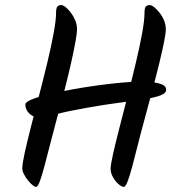

<svg xmlns="http://www.w3.org/2000/svg" viewBox="-20 -740 710 743"><path d="M66.3 -88.4Q66.3 -106.4 75.7 -149.2Q85.2 -192 100 -250.1Q114.8 -308.2 131.6 -372.3Q148.4 -436.4 163.2 -498Q178 -559.6 187.4 -610.3Q196.9 -660.9 196.9 -689.9Q196.9 -707.2 201.5 -713.7Q206 -720.3 216.8 -720.3Q224.6 -720.3 234.7 -711.8Q244.9 -703.4 254.9 -690Q264.9 -676.7 271.5 -660.2Q278.1 -643.7 278.1 -626.5Q278.1 -612.9 272.1 -579.1Q266.1 -545.4 255.2 -496.8Q244.3 -448.2 229.2 -389.6Q214 -331 196.3 -266.7Q183.7 -220.4 172.4 -175.7Q161.1 -131 151.5 -95.1Q141.9 -59.3 134 -38.1Q126 -16.9 119.7 -16.9Q113.9 -16.9 105 -24.4Q96.2 -31.9 87.3 -43.1Q78.5 -54.3 72.4 -66.4Q66.3 -78.4 66.3 -88.4ZM408.1 -86.7Q408.1 -102.9 417.6 -144.7Q427.1 -186.5 442 -244.6Q457 -302.7 473.6 -367.5Q490.3 -432.3 505.2 -495.1Q520.2 -557.9 529.7 -609.2Q539.2 -660.5 539.2 -689.9Q539.2 -706.5 543.4 -713.4Q547.6 -720.3 559.1 -720.3Q566.8 -720.3 577.1 -711.8Q587.5 -703.4 598 -690Q608.5 -676.7 615.1 -660.2Q621.7 -643.7 621.7 -626.5Q621.7 -612.9 615.2 -579.1Q608.6 -545.4 596.7 -496.8Q584.9 -448.2 569.3 -389.6Q553.8 -331 536.2 -266.7Q523.5 -220.4 512.4 -175.7Q501.3 -131 491.7 -95.1Q482.1 -59.3 473.9 -38.1Q465.8 -16.9 458.8 -16.9Q450.7 -16.9 438.4 -27.6Q426.2 -38.2 417.1 -54.5Q408.1 -70.7 408.1 -86.7ZM623 -392.7Q623 -378.9 600.1 -370.5Q577.3 -362 535.5 -355.6Q493.7 -349.2 437.1 -341.9Q380.6 -334.5 313.9 -322.5Q247.3 -310.8 201 -299Q154.7 -287.2 123.4 -287.2Q107.1 -287.2 92.6 -301.6Q78.1 -316 78.1 -335.6Q78.1 -345.1 102.8 -355.1Q127.6 -365.2 168.1 -374.9Q208.6 -384.6 257.7 -393.6Q306.9 -402.6 356.6 -409.4Q406.4 -416.2 448.7 -420.1Q491.1 -423.9 517.9 -423.9Q540.2 -423.9 559.1 -422.7Q578 -421.5 592.4 -418Q606.9 -414.4 614.9 -408.5Q623 -402.6 623 -392.7Z"/></svg>

Font: Kalam Variable Light
Style: Regular
Weight: 300
Designer: Lipi Raval, Jonny Pinhorn
Foundry: Indian Type Foundry
Version: Version 3.000